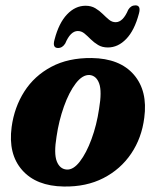

<svg xmlns="http://www.w3.org/2000/svg" viewBox="-20 -686 582 718"><path d="M323 -469Q428 -467.5 480.5 -406.8Q533 -346 519.5 -245.5Q510 -170 470.5 -111.5Q431 -53 366.8 -20Q302.5 13 218.5 11.5Q115.5 10 62.8 -50Q10 -110 23.5 -211Q33.5 -285 71 -343.8Q108.5 -402.5 172 -436.2Q235.5 -470 323 -469ZM229 -52Q254 -50 278.5 -81.8Q303 -113.5 322.2 -165.8Q341.5 -218 350.5 -279Q361.5 -344 351 -373.5Q340.5 -403 315 -405.5Q288.5 -407 263.2 -374Q238 -341 219 -287.5Q200 -234 191.5 -175.5Q181 -112 192.2 -83Q203.5 -54 229 -52ZM383.5 -508.5Q362 -508.5 346.8 -517.8Q331.5 -527 319.2 -539.2Q307 -551.5 295.8 -560.8Q284.5 -570 271 -570Q243.5 -570 224 -523.5Q213.5 -506.5 197 -506.5Q175 -506.5 184 -538Q200 -600 230.8 -632.2Q261.5 -664.5 300 -664.5Q321 -664.5 336.5 -655.2Q352 -646 364.2 -633.8Q376.5 -621.5 387.8 -612.2Q399 -603 412.5 -603Q440 -603 459.5 -649.5Q469.5 -666 486.5 -666Q508 -666 499.5 -635Q483 -572.5 452.2 -540.5Q421.5 -508.5 383.5 -508.5Z"/></svg>

Font: Fraunces 72pt S050
Style: Bold Italic
Weight: 700
Italic angle: -16°
Version: Version 1.000; ttfautohint (v1.8.3)